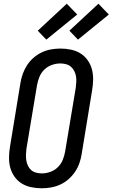

<svg xmlns="http://www.w3.org/2000/svg" viewBox="-20 -1004 605 1032"><path d="M204 8Q175 8 147 2Q119 -4 96.5 -18Q74 -32 58 -54.5Q42 -77 35 -103.5Q28 -130 28.5 -159Q29 -188 34 -217L90 -559Q94 -584 103 -608.5Q112 -633 126.5 -655Q141 -677 161.5 -694.5Q182 -712 205.5 -723Q229 -734 254.5 -738.5Q280 -743 305 -743Q334 -743 362 -737Q390 -731 412.5 -717Q435 -703 451 -680.5Q467 -658 474 -631.5Q481 -605 480.5 -576Q480 -547 475 -518L419 -176Q415 -151 406.5 -126.5Q398 -102 383 -80Q368 -58 348 -40.5Q328 -23 304 -12Q280 -1 254.5 3.5Q229 8 204 8ZM205 -72Q227 -72 250 -80Q273 -88 290.5 -105Q308 -122 317 -144Q326 -166 330 -189L387 -531Q389 -547 390 -563Q391 -579 388.5 -594Q386 -609 379 -622.5Q372 -636 361 -645.5Q350 -655 335 -659Q320 -663 304 -663Q282 -663 259 -655Q236 -647 218.5 -630Q201 -613 192 -591Q183 -569 179 -546L122 -204Q120 -188 119.5 -172Q119 -156 121.5 -141Q124 -126 130.5 -112.5Q137 -99 148 -89.5Q159 -80 174 -76Q189 -72 205 -72ZM399 -791 353 -839 509 -984 565 -926ZM229 -791 183 -839 339 -984 395 -926Z"/></svg>

Font: Iosevka Term Curly Medium
Style: Italic
Weight: 500
Italic angle: -9°
Designer: Belleve Invis
Foundry: Belleve Invis
Version: Version 32.3.0